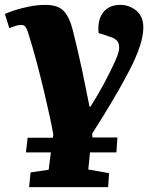

<svg xmlns="http://www.w3.org/2000/svg" viewBox="-30 -549 629 785"><path d="M89 216 95 156 169 145 178 74H76L83 14H186L188 1Q183 -28 173 -74.5Q163 -121 149.5 -177.5Q136 -234 120 -294.5Q104 -355 86 -412Q81 -429 75 -438Q69 -447 57 -447Q46 -447 34.5 -443.5Q23 -440 8 -434L-10 -492Q5 -499 31.5 -507.5Q58 -516 91 -522.5Q124 -529 155 -529Q208 -529 231.5 -503Q255 -477 268 -424Q290 -336 306.5 -258Q323 -180 336 -113H340Q371 -162 395 -207Q419 -252 438 -293Q449 -317 453.5 -332Q458 -347 457 -358Q457 -388 419 -399L373 -414Q368 -468 392 -498.5Q416 -529 462 -529Q499 -529 527.5 -505.5Q556 -482 556 -436Q556 -371 499 -261Q442 -151 347 -3L348 13H450L446 74H338L331 144L416 159L412 216Z"/></svg>

Font: Literata 36pt ExtraBold
Style: Italic
Weight: 800
Italic angle: -2°
Designer: Latin by Veronika Burian and Jose Scaglione. Greek by Irene Vlachou. Cyrillic by Vera Evstafieva
Foundry: TypeTogether
Version: Version 3.002